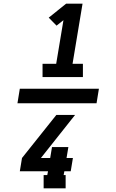

<svg xmlns="http://www.w3.org/2000/svg" viewBox="-20 -868 640 1056"><path d="M511 -300H76L89 -380H524ZM214 -444V-517H289L329 -757L291 -727L248 -771L344 -848H434L379 -517H436V-444ZM220 168V95H240L244 74H89L101 1L290 -236H393L205 1H256L266 -59H356L346 1H381L369 74H334L330 95H341V168Z"/></svg>

Font: Iosevka Etoile Heavy Oblique
Style: Regular
Weight: 900
Italic angle: -9°
Designer: Belleve Invis
Foundry: Belleve Invis
Version: Version 15.5.2; ttfautohint (v1.8.4)